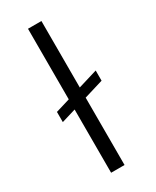

<svg xmlns="http://www.w3.org/2000/svg" viewBox="-175 -716 624 768"><g transform="rotate(-30 137.0 -332.5)"><path d="M160 -311V0H98V-292L32 -272V-319L98 -339V-665H160V-358L249 -385V-338Z"/></g></svg>

Font: Blinker Light
Style: Regular
Weight: 300
Designer: Juergen Huber
Foundry: supertype
Version: Version 1.017;hotconv 1.0.117;makeotfexe 2.5.65602